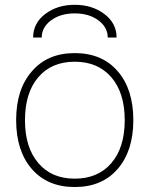

<svg xmlns="http://www.w3.org/2000/svg" viewBox="-20 -752 602 784"><path d="M136.7 -85.9Q190.4 -22.5 285.2 -22.5Q379.9 -22.5 434.6 -85.9Q489.3 -149.4 489.3 -261.2Q489.3 -373 434.6 -436.5Q379.9 -500 285.2 -500Q190.4 -500 136.2 -436.5Q82 -373 82 -261.2Q82 -149.4 136.7 -85.9ZM110.4 -460.9Q173.8 -535.2 285.2 -535.2Q396.5 -535.2 460.4 -461.4Q524.4 -387.7 524.4 -261.7Q524.4 -135.7 460.4 -62Q396.5 11.7 285.2 11.7Q173.8 11.7 109.9 -62Q45.9 -135.7 45.9 -261.7Q45.9 -387.7 110.4 -460.9ZM456.1 -598.6H419.9Q419.9 -640.6 381.8 -668.9Q343.8 -697.3 285.2 -697.3Q226.6 -697.3 188.5 -668.9Q150.4 -640.6 150.4 -598.6H115.2Q115.2 -657.2 164.6 -694.8Q213.9 -732.4 285.2 -732.4Q356.4 -732.4 406.2 -694.8Q456.1 -657.2 456.1 -598.6Z"/></svg>

Font: Gen Shin Gothic ExtraLight
Style: Regular
Weight: 100
Designer: [Source Han Sans]
Ryoko NISHIZUKA  (kana & ideographs); Paul D. Hunt (Latin, Greek & Cyrillic); Wenlong ZHANG  (bopomofo
Version: Version 1.002.20150607